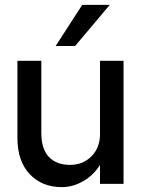

<svg xmlns="http://www.w3.org/2000/svg" viewBox="-20 -747 573 780"><path d="M425.8 -727.1 285.2 -560.1H206.1L314 -727.1ZM147.9 -207Q147.9 -141.1 179 -109.1Q210 -77.1 265.1 -77.1Q316.9 -77.1 351.6 -112.1Q386.2 -147 386.2 -201.2V-500H481.9V0H386.2V-77.1Q359.9 -34.7 317.6 -10.7Q275.4 13.2 231 13.2Q150.4 13.2 100.6 -39.6Q50.8 -92.3 50.8 -187V-500H147.9Z"/></svg>

Font: Overused Grotesk Medium
Style: Regular
Weight: 500
Version: Version 0.002